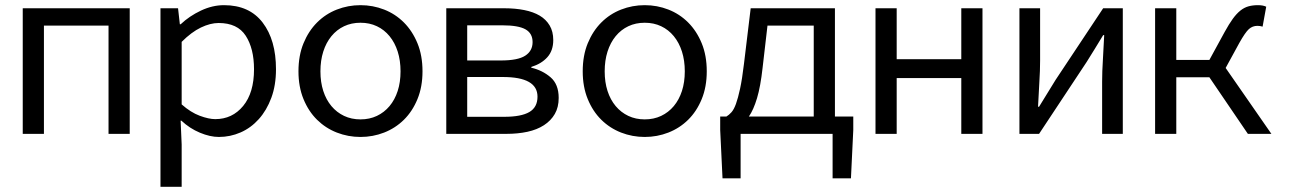

<svg xmlns="http://www.w3.org/2000/svg" viewBox="-20 -518 4990 743"><path d="M150 0V-419H400V0H482V-486H68V0Z M683 205V41L679 -51H682Q714 -21 753.5 -4.5Q793 12 827 12Q871 12 911 -5.5Q951 -23 981.5 -57Q1012 -91 1030 -139.5Q1048 -188 1048 -250Q1048 -363 996.5 -430.5Q945 -498 847 -498Q802 -498 757.5 -477Q713 -456 679 -424H676L669 -486H601V205ZM683 -356Q721 -394 757.5 -411.5Q794 -429 826 -429Q899 -429 931 -379.5Q963 -330 963 -250Q963 -159 921 -108Q879 -57 813 -57Q788 -57 753 -70Q718 -83 683 -114Z M1135 -242Q1135 -182 1154.5 -134.5Q1174 -87 1207 -54.5Q1240 -22 1283.5 -5Q1327 12 1375 12Q1423 12 1466.5 -5Q1510 -22 1543 -54.5Q1576 -87 1595.5 -134.5Q1615 -182 1615 -242Q1615 -303 1595.5 -350.5Q1576 -398 1543 -431Q1510 -464 1466.5 -481Q1423 -498 1375 -498Q1327 -498 1283.5 -481Q1240 -464 1207 -431Q1174 -398 1154.5 -350.5Q1135 -303 1135 -242ZM1220 -242Q1220 -284 1231 -318.5Q1242 -353 1262.5 -378Q1283 -403 1311.5 -416.5Q1340 -430 1375 -430Q1410 -430 1438.5 -416.5Q1467 -403 1487.5 -378Q1508 -353 1519 -318.5Q1530 -284 1530 -242Q1530 -200 1519 -166Q1508 -132 1487.5 -107.5Q1467 -83 1438.5 -69.5Q1410 -56 1375 -56Q1340 -56 1311.5 -69.5Q1283 -83 1262.5 -107.5Q1242 -132 1231 -166Q1220 -200 1220 -242Z M1940 0Q1984 0 2021 -8Q2058 -16 2085 -33.5Q2112 -51 2127 -77Q2142 -103 2142 -139Q2142 -192 2110.5 -219Q2079 -246 2036 -256V-259Q2075 -271 2098 -296.5Q2121 -322 2121 -363Q2121 -396 2107 -419.5Q2093 -443 2068.5 -457.5Q2044 -472 2009 -479Q1974 -486 1932 -486H1707V0ZM1788 -220H1926Q2060 -220 2060 -144Q2060 -103 2028.5 -84.5Q1997 -66 1931 -66H1788ZM1788 -420H1924Q1986 -420 2013.5 -404.5Q2041 -389 2041 -355Q2041 -321 2012.5 -302.5Q1984 -284 1918 -284H1788Z M2235 -242Q2235 -182 2254.5 -134.5Q2274 -87 2307 -54.5Q2340 -22 2383.5 -5Q2427 12 2475 12Q2523 12 2566.5 -5Q2610 -22 2643 -54.5Q2676 -87 2695.5 -134.5Q2715 -182 2715 -242Q2715 -303 2695.5 -350.5Q2676 -398 2643 -431Q2610 -464 2566.5 -481Q2523 -498 2475 -498Q2427 -498 2383.5 -481Q2340 -464 2307 -431Q2274 -398 2254.5 -350.5Q2235 -303 2235 -242ZM2320 -242Q2320 -284 2331 -318.5Q2342 -353 2362.5 -378Q2383 -403 2411.5 -416.5Q2440 -430 2475 -430Q2510 -430 2538.5 -416.5Q2567 -403 2587.5 -378Q2608 -353 2619 -318.5Q2630 -284 2630 -242Q2630 -200 2619 -166Q2608 -132 2587.5 -107.5Q2567 -83 2538.5 -69.5Q2510 -56 2475 -56Q2440 -56 2411.5 -69.5Q2383 -83 2362.5 -107.5Q2342 -132 2331 -166Q2320 -200 2320 -242Z M2846 172V0H3202V172H3273L3282 -15V-67H3211V-486H2885L2859 -271Q2852 -212 2844 -175Q2836 -138 2828 -116Q2820 -94 2810.5 -83.5Q2801 -73 2791 -67H2767V-15L2776 172ZM2878 -67Q2896 -93 2909.5 -138Q2923 -183 2931 -255L2950 -419H3129V-67Z M3450 0V-216H3700V0H3782V-486H3700V-289H3450V-486H3368V0Z M4001 0 4185 -278Q4199 -300 4217 -329.5Q4235 -359 4249 -382H4253Q4251 -334 4248 -287.5Q4245 -241 4245 -202V0H4325V-486H4249L4065 -209Q4051 -186 4033 -157Q4015 -128 4001 -105H3997Q3999 -152 4002 -198.5Q4005 -245 4005 -284V-486H3925V0Z M4532 0V-219H4660L4809 0H4900L4723 -255L4776 -352Q4799 -393 4813 -405.5Q4827 -418 4846 -418Q4856 -418 4866 -415L4880 -492Q4868 -498 4848 -498Q4828 -498 4811.5 -493.5Q4795 -489 4780 -477Q4765 -465 4750.5 -445Q4736 -425 4719 -394L4660 -286H4532V-486H4450V0Z"/></svg>

Font: Codetta
Style: Regular
Weight: 400
Italic angle: -11°
Designer: Ulrich Proeller
Foundry: PROSA GmbH
Version: Version 2.00;September 29, 2018;FontCreator 11.5.0.2427 64-b